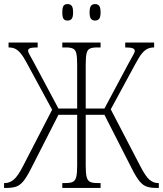

<svg xmlns="http://www.w3.org/2000/svg" viewBox="-25 -923 800 943"><path d="M442 -822Q429 -822 422 -830.5Q415 -839 415 -862Q415 -886 422 -894.5Q429 -903 442 -903Q455 -903 462 -894.5Q469 -886 469 -862Q469 -839 462 -830.5Q455 -822 442 -822ZM307 -822Q293 -822 287 -830.5Q281 -839 281 -862Q281 -886 287 -894.5Q293 -903 307 -903Q320 -903 327 -894.5Q334 -886 334 -862Q334 -839 327 -830.5Q320 -822 307 -822ZM-5 0V-24H0Q21 -24 41.5 -40Q62 -56 89 -109L231 -384L108 -611Q90 -645 76 -661.5Q62 -678 48.5 -684Q35 -690 17 -690V-714H160V-690Q134 -690 123.5 -686.5Q113 -683 113 -674Q113 -667 120.5 -654Q128 -641 144 -611L262 -390H354V-606Q354 -642 350 -660Q346 -678 334 -684Q322 -690 299 -690H281V-714H469V-690H451Q428 -690 416 -684Q404 -678 400 -660Q396 -642 396 -606V-390H488L606 -611Q622 -641 629.5 -653.5Q637 -666 637 -673Q637 -682 626.5 -686Q616 -690 590 -690V-714H732V-690Q715 -690 701 -684Q687 -678 673 -661.5Q659 -645 641 -611L519 -386L663 -109Q690 -56 709.5 -40Q729 -24 750 -24H755V0H743Q716 0 697 -6Q678 -12 661.5 -31.5Q645 -51 624 -92L488 -359H396V-109Q396 -72 400.5 -54Q405 -36 417 -30Q429 -24 452 -24H469V0H281V-24H298Q321 -24 333 -30Q345 -36 349.5 -54Q354 -72 354 -109V-359H262L126 -92Q105 -51 88.5 -31.5Q72 -12 53 -6Q34 0 7 0Z"/></svg>

Font: Noto Serif ExtraCondensed ExtraLight
Style: Regular
Weight: 200
Width: 2
Designer: Monotype Design Team
Foundry: Monotype Imaging Inc.
Version: Version 2.015